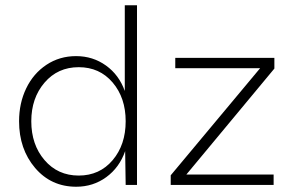

<svg xmlns="http://www.w3.org/2000/svg" viewBox="-20 -710 1114 737"><path d="M459 -360.8V-689.9H505.9V0H462.4L460.4 -129.9Q438.5 -66.9 387.9 -30Q337.4 6.8 272.5 6.8Q176.3 6.8 114.7 -65.4Q53.2 -137.7 53.2 -244.6Q53.2 -314 80.6 -370.8Q107.9 -427.7 158.2 -461.2Q208.5 -494.6 272 -494.6Q336.4 -494.6 386.7 -458.5Q437 -422.4 459 -360.8ZM1033.2 -487.8V-446.8L695.3 -40H1030.3V0H635.3V-37.1L978.5 -448.2H652.8V-487.8ZM282.2 -36.1Q362.3 -36.1 412.4 -95.2Q462.4 -154.3 462.4 -244.6Q462.4 -334.5 412.4 -393.3Q362.3 -452.1 282.2 -452.1Q201.7 -452.1 150.9 -392.8Q100.1 -333.5 100.1 -244.6Q100.1 -154.8 150.9 -95.5Q201.7 -36.1 282.2 -36.1Z"/></svg>

Font: HK Grotesk Light Legacy
Style: Regular
Weight: 300
Designer: Alfredo Marco Pradil
Foundry: Hanken Design Co.
Version: Version 2.022;PS 002.022;hotconv 1.0.88;makeotf.lib2.5.64775